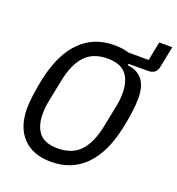

<svg xmlns="http://www.w3.org/2000/svg" viewBox="-145 -926 973 1055"><g transform="rotate(20 341.0 -398.0)"><path d="M682 -808 659 -691Q654 -663 640 -651.5Q626 -640 600 -640H488L486 -631Q603 -619 603 -479Q603 -447 597 -400Q591 -353 579 -297Q546 -145 468 -66.5Q390 12 270 12Q164 12 105.5 -49Q47 -110 47 -219Q47 -251 53 -298Q59 -345 71 -401Q104 -553 182.5 -631.5Q261 -710 381 -710Q429 -710 465 -698H584L606 -808ZM279 -70Q365 -70 412 -121.5Q459 -173 479 -275L504 -400Q509 -423 510.5 -442Q512 -461 512 -476Q512 -549 478.5 -588.5Q445 -628 371 -628Q285 -628 238 -576.5Q191 -525 171 -423L146 -298Q141 -275 139.5 -256Q138 -237 138 -222Q138 -149 171.5 -109.5Q205 -70 279 -70Z"/></g></svg>

Font: IBM Plex Sans Condensed Text
Style: Italic
Weight: 450
Width: 3
Italic angle: -11°
Designer: Mike Abbink, Paul van der Laan, Pieter van Rosmalen
Foundry: Bold Monday
Version: Version 1.1